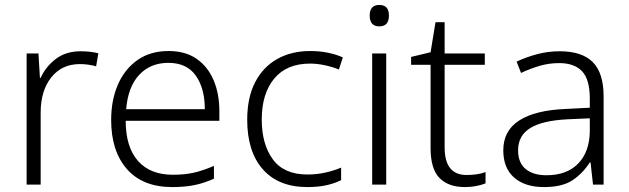

<svg xmlns="http://www.w3.org/2000/svg" viewBox="-20 -749 2551 779"><path d="M307 -541Q346 -541 379 -533L370 -480Q338 -489 304 -489Q231 -489 188 -435Q145 -381 145 -292V0H88V-532H136L142 -433H145Q165 -478 206 -509.5Q247 -541 307 -541Z M664 -542Q732 -542 777.5 -510.5Q823 -479 846.5 -424Q870 -369 870 -298V-259H490Q490 -153 539.5 -96.5Q589 -40 681 -40Q730 -40 767 -48.5Q804 -57 848 -76V-24Q808 -6 769 2Q730 10 679 10Q559 10 495 -63Q431 -136 431 -262Q431 -343 458.5 -406Q486 -469 538 -505.5Q590 -542 664 -542ZM663 -494Q590 -494 544.5 -445Q499 -396 492 -306H811Q811 -390 774.5 -442Q738 -494 663 -494Z M1227 10Q1110 10 1046.5 -62Q983 -134 983 -263Q983 -353 1015 -415Q1047 -477 1104.5 -509.5Q1162 -542 1239 -542Q1277 -542 1311 -535Q1345 -528 1371 -516L1355 -467Q1328 -478 1297 -484.5Q1266 -491 1238 -491Q1143 -491 1092.5 -430Q1042 -369 1042 -264Q1042 -164 1087 -102.5Q1132 -41 1227 -41Q1266 -41 1301 -49Q1336 -57 1364 -69V-18Q1338 -5 1304.5 2.5Q1271 10 1227 10Z M1519 -729Q1558 -729 1558 -686Q1558 -642 1519 -642Q1480 -642 1480 -686Q1480 -729 1519 -729ZM1547 -532V0H1490V-532Z M1873 -39Q1895 -39 1915 -42Q1935 -45 1950 -51V-5Q1935 1 1913 5.5Q1891 10 1866 10Q1799 10 1763 -27Q1727 -64 1727 -148V-486H1648V-518L1727 -537L1747 -659H1784V-532H1947V-486H1784V-151Q1784 -39 1873 -39Z M2251 -541Q2341 -541 2385 -497Q2429 -453 2429 -358V0H2386L2376 -90H2373Q2344 -45 2302.5 -17.5Q2261 10 2187 10Q2110 10 2066 -28.5Q2022 -67 2022 -139Q2022 -219 2087 -260.5Q2152 -302 2276 -307L2373 -312V-349Q2373 -427 2341.5 -460Q2310 -493 2249 -493Q2208 -493 2170 -482Q2132 -471 2094 -453L2076 -499Q2114 -517 2158.5 -529Q2203 -541 2251 -541ZM2283 -265Q2181 -260 2131.5 -229.5Q2082 -199 2082 -139Q2082 -89 2112.5 -63.5Q2143 -38 2197 -38Q2280 -38 2326 -85.5Q2372 -133 2373 -217V-269Z"/></svg>

Font: Noto Sans Arabic Light
Style: Regular
Weight: 300
Designer: Monotype Design Team, Nadine Chahine, Nizar Qandah and Khaled Hosny
Foundry: Monotype Imaging Inc.
Version: Version 2.012; ttfautohint (v1.8.4.7-5d5b)